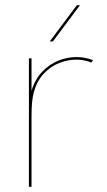

<svg xmlns="http://www.w3.org/2000/svg" viewBox="-20 -717 412 737"><path d="M91 -493H101V-368.5Q114 -412.5 142.2 -441.8Q170.5 -471 204.8 -484.5Q239 -498 273 -498Q307 -498 337 -486L331 -477Q302.5 -488 273 -488Q240 -488 207.2 -475.2Q174.5 -462.5 148.2 -434.5Q122 -406.5 110 -364Q105.5 -347.5 103.2 -325.5Q101 -303.5 101 -265V0H91ZM275 -697H287L183 -558H171Z"/></svg>

Font: HK Grotesk Thin
Style: Regular
Weight: 100
Designer: Alfredo Marco Pradil
Foundry: Hanken Design Co.
Version: Version 3.001